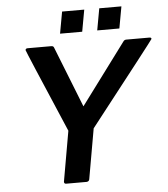

<svg xmlns="http://www.w3.org/2000/svg" viewBox="-60 -965 889 1019"><g transform="rotate(-5 384.5 -456.0)"><path d="M360 0H251Q240 0 240 -11L287 -279Q98 -720 98 -725Q99 -734 110 -734H236Q247 -734 250 -725L378 -401L619 -725Q625 -734 635 -734H759Q769 -734 769 -726Q769 -723 422 -280L375 -13Q373 -1 360 0ZM604 -796H486L507 -912H625ZM406 -796H288L309 -912H427Z"/></g></svg>

Font: YamahaIndonesia935. App
Style: Bold Italic
Weight: 700
Italic angle: -10°
Designer: Dalton Maag Ltd
Foundry: Dalton Maag Ltd
Version: Version 1.002; January 01, 2024; Regular/Italic